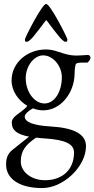

<svg xmlns="http://www.w3.org/2000/svg" viewBox="-20 -668 481 978"><path d="M116 -455C124 -455 138 -468 146 -477C159 -492 190 -532 212 -562C214 -564 215 -565 216 -565C217 -565 218 -564 219 -562C241 -532 272 -492 285 -477C293 -468 306 -455 314 -455C323 -455 323 -459 323 -468C323 -476 236 -648 215 -648C194 -648 107 -476 107 -468C107 -459 107 -455 116 -455ZM428 -388C418 -388 389 -385 373 -385C353 -385 338 -386 306 -395C278 -403 252 -416 213 -416C122 -416 39 -351 39 -258C39 -205 73 -156 119 -129C111 -117 102 -110 63 -81C47 -68 40 -57 40 -44C40 -6 64 16 128 28C96 54 63 79 44 95C21 113 11 135 11 170C11 244 81 290 195 290C303 290 418 180 418 77C418 16 359 -17 236 -24C151 -29 106 -46 106 -74C106 -86 124 -104 148 -116C165 -109 183 -106 201 -106C287 -106 360 -193 360 -295C360 -313 363 -332 366 -341C368 -346 378 -349 396 -349H423C430 -349 441 -366 441 -373C441 -382 435 -388 428 -388ZM207 -141C155 -141 111 -200 111 -270C111 -331 153 -386 200 -386C249 -386 295 -333 295 -275C295 -199 257 -141 207 -141ZM357 109C357 199 295 250 209 250C140 250 86 208 86 155C86 104 106 72 164 33C177 35 191 36 207 37C313 44 357 65 357 109Z"/></svg>

Font: EB Garamond
Style: Regular
Weight: 400
Designer: Georg Duffner and Octavio Pardo
Foundry: Georg Duffner
Version: Version 1.000;PS 001.000;hotconv 1.0.88;makeotf.lib2.5.64775